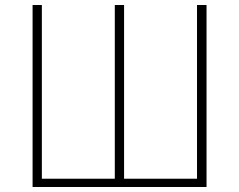

<svg xmlns="http://www.w3.org/2000/svg" viewBox="-20 -746 953 766"><path d="M110 0V-726H147V-33H438V-726H475V-33H766V-726H804V0Z"/></svg>

Font: Noto Sans HK Thin
Style: Regular
Weight: 100
Designer: Ryoko NISHIZUKA 西塚涼子 (kana, bopomofo & ideographs); Paul D. Hunt (Latin, Greek & Cyrillic); Sandoll Communications 산돌커뮤니
Foundry: Adobe
Version: Version 2.004-H2;hotconv 1.0.118;makeotfexe 2.5.65603